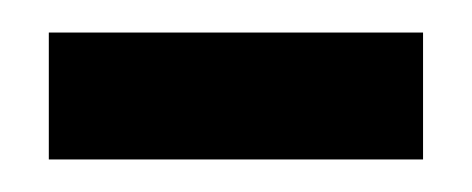

<svg xmlns="http://www.w3.org/2000/svg" viewBox="-20 -839 290 118"><path d="M240 -819V-741H10V-819Z"/></svg>

Font: BebasNeueW03-Regular
Style: Regular
Weight: 400
Designer: Ryoichi Tsunekawa
Foundry: Ryoichi Tsunekawa
Version: Version 1.30